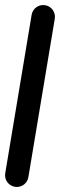

<svg xmlns="http://www.w3.org/2000/svg" viewBox="-20 -737 300 757"><path d="M46.3 0.1C68.6 0.1 88.2 -15.9 91.9 -38.6L196 -663.2C200.2 -688.5 183.2 -712.3 158 -716.5C132.7 -720.7 108.9 -703.7 104.7 -678.5L0.6 -53.8C-3.6 -28.5 13.4 -4.7 38.6 -0.5C41.2 -0.1 43.8 0.1 46.3 0.1Z"/></svg>

Font: Cactron
Style: Regular
Weight: 400
Version: Version 1.0